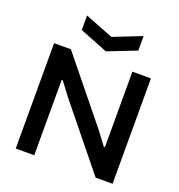

<svg xmlns="http://www.w3.org/2000/svg" viewBox="-169 -1126 1183 1267"><g transform="rotate(20 422.5 -493.0)"><path d="M225 -986 424 -908 622 -986V-884L422 -806L225 -884ZM83 -740H201L560 -297L625 -210H633V-740H763V0H644L290 -437L221 -529H213V0H83Z"/></g></svg>

Font: Encode Sans Wide
Style: SemiBold
Weight: 600
Designer: Pablo Impallari, Andres Torresi
Foundry: Pablo Impallari, Andres Torresi
Version: Version 1.000; ttfautohint (v1.00) -l 8 -r 50 -G 200 -x 14 -